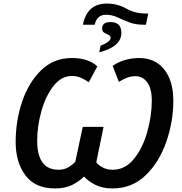

<svg xmlns="http://www.w3.org/2000/svg" viewBox="-20 -1049 1024 1079"><path d="M446 -910H512Q525 -966 574 -966Q610 -966 639.5 -952Q669 -938 704.5 -924Q740 -910 791 -910H800L813 -973H801Q738 -973 689 -1001Q640 -1029 581 -1029Q469 -1029 446 -910ZM538 -755Q662 -787 662 -864Q662 -925 601 -925Q554 -925 554 -889Q554 -873 564 -866.5Q574 -860 584 -856Q602 -849 602 -837Q602 -814 545 -792ZM290 10Q346 10 386 -10Q426 -30 452 -57Q474 -32 514.5 -11Q555 10 612 10Q722 10 798.5 -64Q875 -138 914.5 -252Q954 -366 954 -484Q954 -594 903 -658.5Q852 -723 761 -723Q724 -723 685 -712.5Q646 -702 613 -679L648 -589Q668 -602 692 -611.5Q716 -621 740 -621Q781 -621 807 -587Q833 -553 833 -483Q833 -399 808 -309Q783 -219 733.5 -157Q684 -95 613 -95Q580 -95 556 -108.5Q532 -122 521 -137L562 -336H445L403 -139Q390 -125 366 -110Q342 -95 309 -95Q189 -95 189 -258Q189 -340 212.5 -424Q236 -508 280 -565Q324 -622 384 -622Q413 -622 436.5 -611Q460 -600 479 -587L527 -676Q477 -723 384 -723Q282 -723 211.5 -654.5Q141 -586 104.5 -478Q68 -370 68 -251Q68 -138 122.5 -64Q177 10 290 10Z"/></svg>

Font: Noto Sans UI Medium
Style: Italic
Weight: 500
Italic angle: -12°
Designer: Monotype Design Team
Foundry: Monotype Imaging Inc.
Version: Version 1.901